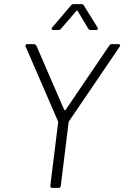

<svg xmlns="http://www.w3.org/2000/svg" viewBox="-20 -915 605 935"><path d="M225 -10 263 -318Q263 -319 263.5 -320.5Q264 -322 263 -323L105 -688Q104 -690 104 -693Q104 -700 113 -700H146Q152 -700 157 -693L293 -379Q294 -378 296 -378Q298 -378 299 -379L512 -693Q517 -700 524 -700H557Q563 -700 564.5 -696.5Q566 -693 563 -688L315 -323Q314 -322 314 -318L276 -10Q274 0 265 0H234Q225 0 225 -10ZM234 -781 326 -889Q331 -895 339 -895H376Q386 -895 388 -889L455 -781Q457 -777 457 -776Q457 -769 447 -769H422Q412 -769 410 -775L358 -862Q357 -864 355 -864Q353 -864 352 -862L277 -775Q273 -769 264 -769H239Q233 -769 231.5 -772.5Q230 -776 234 -781Z"/></svg>

Font: Barlow Light
Style: Italic
Weight: 300
Italic angle: -7°
Designer: Jeremy Tribby
Foundry: Tribby Type
Version: Version 1.408